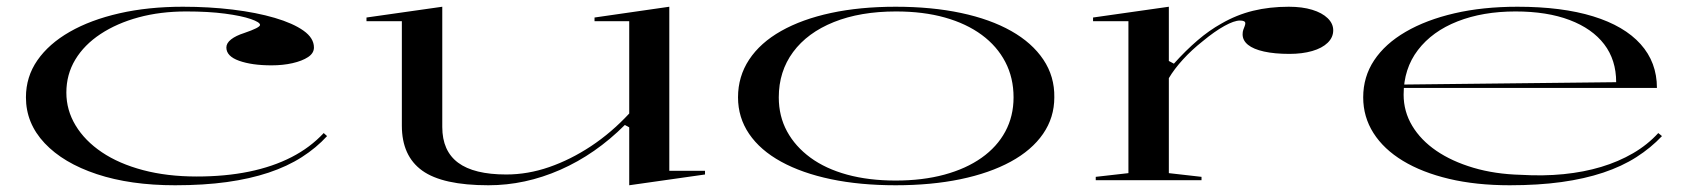

<svg xmlns="http://www.w3.org/2000/svg" viewBox="-20 -535 5012 570"><path d="M500 15Q367 15 267.5 -18Q168 -51 112.5 -110Q57 -169 57 -246Q57 -307 91 -356Q125 -405 187 -440.5Q249 -476 334.5 -495.5Q420 -515 523 -515Q601 -515 671 -506.5Q741 -498 795.5 -482Q850 -466 881 -444Q912 -422 912 -394Q912 -377 894.5 -365.5Q877 -354 848.5 -347.5Q820 -341 786 -341Q728 -341 690 -354.5Q652 -368 652 -394Q652 -407 666 -418Q680 -429 705 -437Q752 -453 752 -461Q752 -469 724.5 -478.5Q697 -488 648 -494.5Q599 -501 533 -501Q456 -501 391.5 -483.5Q327 -466 278.5 -434Q230 -402 203.5 -358Q177 -314 177 -260Q177 -208 204.5 -162.5Q232 -117 282.5 -83Q333 -49 404.5 -30Q476 -11 564 -11Q649 -11 719.5 -25.5Q790 -40 845.5 -68.5Q901 -97 941 -140L951 -131Q919 -96 876 -68.5Q833 -41 777.5 -22.5Q722 -4 653.5 5.5Q585 15 500 15Z M1430 15Q1294 15 1233.5 -28.5Q1173 -72 1173 -162V-472H1068V-483L1293 -515V-158Q1293 -87 1340 -52Q1387 -17 1483 -17Q1547 -17 1610.5 -39Q1674 -61 1734.5 -101Q1795 -141 1848 -198V-472H1745V-483L1967 -515V-28H2073V-17L1848 15V-157L1835 -164Q1748 -77 1643.5 -31Q1539 15 1430 15Z M2639 -515Q2746 -515 2833 -496.5Q2920 -478 2982 -443Q3044 -408 3077.5 -358Q3111 -308 3110 -246Q3110 -186 3076.5 -137.5Q3043 -89 2980.5 -55Q2918 -21 2831.5 -3Q2745 15 2639 15Q2533 15 2447 -3Q2361 -21 2299 -55Q2237 -89 2204 -137.5Q2171 -186 2171 -246Q2171 -308 2204 -358Q2237 -408 2299 -443Q2361 -478 2447 -496.5Q2533 -515 2639 -515ZM2640 -501Q2534 -501 2455.5 -469.5Q2377 -438 2334.5 -380.5Q2292 -323 2292 -246Q2292 -190 2316.5 -145Q2341 -100 2386 -67Q2431 -34 2495 -16.5Q2559 1 2639 1Q2719 1 2783.5 -16.5Q2848 -34 2894 -66.5Q2940 -99 2964.5 -144.5Q2989 -190 2989 -246Q2989 -304 2964.5 -351Q2940 -398 2894.5 -431.5Q2849 -465 2785 -483Q2721 -501 2640 -501Z M3233 0V-10L3330 -21V-472H3225V-483L3450 -515V-354L3465 -346Q3500 -385 3535 -415Q3570 -445 3606 -465Q3651 -491 3700 -503Q3749 -515 3806 -515Q3846 -515 3875.5 -506Q3905 -497 3921.5 -481Q3938 -465 3938 -445Q3938 -424 3921.5 -408Q3905 -392 3875.5 -383.5Q3846 -375 3808 -375Q3764 -375 3732.5 -382Q3701 -389 3685 -402Q3669 -415 3669 -433Q3669 -441 3671 -446.5Q3673 -452 3675 -457Q3677 -462 3677 -466Q3677 -474 3661 -474Q3644 -474 3615 -458Q3586 -442 3551 -413Q3518 -387 3492 -358.5Q3466 -330 3450 -303V-21L3547 -10V0Z M4485 -515Q4617 -515 4709.5 -486.5Q4802 -458 4850.5 -404Q4899 -350 4899 -274H4146V-284L4778 -291Q4778 -357 4742.5 -403.5Q4707 -450 4640 -475.5Q4573 -501 4479 -501Q4382 -501 4307 -471.5Q4232 -442 4189.5 -386.5Q4147 -331 4147 -254Q4147 -204 4172.5 -161.5Q4198 -119 4244 -87.5Q4290 -56 4354 -37Q4418 -18 4495 -16Q4562 -12 4622 -18Q4682 -24 4733.5 -39.5Q4785 -55 4828 -80Q4871 -105 4903 -140L4914 -131Q4881 -96 4838 -68.5Q4795 -41 4739.5 -22.5Q4684 -4 4615.5 5.5Q4547 15 4462 15Q4362 15 4282 -4Q4202 -23 4145 -57.5Q4088 -92 4057.5 -140Q4027 -188 4027 -246Q4027 -307 4059.5 -356Q4092 -405 4153 -440.5Q4214 -476 4298 -495.5Q4382 -515 4485 -515Z"/></svg>

Font: Kalnia Expanded Light
Style: Regular
Weight: 300
Width: 7
Designer: Frida Medrano
Foundry: Frida Medrano
Version: Version 1.105